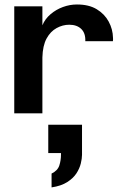

<svg xmlns="http://www.w3.org/2000/svg" viewBox="-20 -500 528 847"><path d="M42.9 0V-472H167V-388.4Q178.7 -416.7 203.1 -437.4Q227.5 -458.1 257.7 -469.1Q288 -480.2 319.1 -480.2Q371.6 -480.4 406.4 -459.5Q441.1 -438.6 459.4 -404.9Q477.7 -371.3 478.5 -333Q478.7 -329.5 478.7 -326.2Q478.7 -322.9 478.1 -318.2H356.3Q357.8 -353.5 338.5 -372.2Q319.2 -390.9 285.6 -390.9Q256.7 -390.9 229.6 -376.1Q202.5 -361.3 185.4 -329.9Q168.3 -298.5 167 -246.3V0ZM207.5 326.7V265.7Q234.3 252.8 241.7 230Q249 207.2 249 182.7V175.1H192.9V50.3H341.8V183.1Q341.8 199.3 336.4 221.5Q330.9 243.6 317 265Q303 286.3 276.4 303.4Q249.8 320.4 207.5 326.7Z"/></svg>

Font: Panamera Thin
Style: Regular
Weight: 100
Designer: Bastien Sozeau
Foundry: NBR — Bastien Sozeau
Version: Version 3.003;gftools[0.9.33]